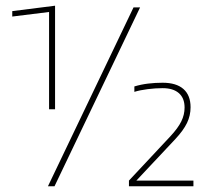

<svg xmlns="http://www.w3.org/2000/svg" viewBox="-20 -653 744 673"><path d="M173 -270H152V-611L23 -595V-614L173 -633ZM471 -627 171 0H148L448 -627ZM658 -20V0H432V-20L577 -175Q604 -204 615.5 -227.5Q627 -251 627 -276Q627 -309 607 -326.5Q587 -344 550 -344Q525 -344 497.5 -340.5Q470 -337 451 -331V-350Q474 -357 499 -360Q524 -363 550 -363Q598 -363 623 -341Q648 -319 648 -277Q648 -248 635.5 -222Q623 -196 595 -166L458 -20Z"/></svg>

Font: Blinker Thin
Style: Regular
Weight: 100
Designer: Juergen Huber
Foundry: supertype
Version: Version 1.017;hotconv 1.0.117;makeotfexe 2.5.65602